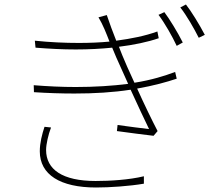

<svg xmlns="http://www.w3.org/2000/svg" viewBox="-20 -806 996 854"><path d="M178 -242C167 -209 157 -170 157 -133C157 -29 248 28 407 28C468 28 556 22 620 11V-22C554 -6 469 -1 405 -1C258 -1 185 -52 185 -139C185 -164 195 -208 207 -239ZM759 -486C714 -469 654 -450 578 -438C554 -490 533 -537 524 -560L509 -598C574 -606 637 -619 686 -636L680 -666C625 -646 564 -634 497 -625C482 -663 467 -703 455 -739L418 -729C438 -696 453 -657 467 -621C425 -617 379 -615 331 -615C268 -615 201 -618 135 -625L138 -594C199 -589 259 -586 317 -586C375 -586 430 -589 479 -594L497 -551C510 -523 529 -480 550 -433C480 -424 400 -419 317 -419C255 -419 192 -422 130 -427L131 -396C191 -392 252 -390 311 -390C399 -390 484 -395 561 -407C592 -340 623 -272 643 -232C610 -236 558 -242 503 -250L500 -223C558 -215 620 -207 663 -202L681 -223C657 -269 621 -343 590 -412C664 -425 721 -441 766 -456ZM685 -740C713 -703 747 -643 766 -602L793 -617C770 -663 733 -723 711 -752ZM782 -773C811 -736 844 -678 864 -638L891 -651C867 -697 830 -757 807 -786Z"/></svg>

Font: Kinto Sans Thin
Style: Regular
Weight: 100
Designer: Authors: Ryoko NISHIZUKA  (kana & ideographs); Paul D. Hunt (Latin, Greek & Cyrillic); Wenlong ZHANG  (bopomofo); Sandol
Foundry: Adobe Systems Incorporated, ookami Inc.
Version: Version 0.001